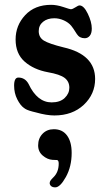

<svg xmlns="http://www.w3.org/2000/svg" viewBox="-20 -476 463 811"><path d="M100.6 -121.6Q137.2 -43.5 198.2 -43.5Q233.9 -43.5 253.4 -62.3Q272.9 -81.1 272.9 -105.5Q272.9 -131.8 252.9 -147Q232.9 -162.1 182.6 -170.9Q122.1 -182.1 84 -215.8Q45.9 -249.5 45.9 -309.1Q45.9 -368.7 86.4 -412.1Q127 -455.6 195.8 -455.6Q219.7 -455.6 247.6 -446.3Q275.4 -437 278.8 -437Q286.6 -437 298.6 -445.1Q310.5 -453.1 315.9 -453.1Q334 -453.1 350.8 -418.2Q367.7 -383.3 367.7 -355.5Q367.7 -335 359.1 -324.7Q350.6 -314.5 337.9 -314.5Q315.9 -314.5 304.7 -332Q287.6 -359.4 280.8 -367.2Q269 -381.3 249.3 -390.1Q229.5 -398.9 209.5 -398.9Q180.2 -398.9 161.9 -384Q143.6 -369.1 143.6 -344.7Q143.6 -317.9 165.5 -304.4Q187.5 -291 248.5 -275.9Q381.8 -245.6 381.8 -142.6Q381.8 -78.6 334 -33.4Q286.1 11.7 209.5 11.7Q177.2 11.7 132.3 -1Q98.1 -8.8 86.9 -16.1Q83.5 -18.1 80.6 -20.5Q65.9 -30.8 52.7 -56.9Q39.6 -83 39.6 -114.3Q39.6 -148.4 57.6 -148.4Q85.9 -148.4 100.6 -121.6ZM189.9 297.4Q189.9 294.9 190.7 292.5Q191.4 290 192.4 288.3Q193.4 286.6 195.3 284.2Q197.3 281.7 198.5 280.3Q199.7 278.8 202.6 275.9Q205.6 272.9 206.5 272Q228 250.5 228 214.8Q228 200.7 220.2 199.7Q219.2 199.7 214.1 199.7Q209 199.7 201.7 199.2Q180.2 197.8 160.6 181.2Q141.1 164.6 141.1 138.2Q141.1 108.4 159.7 89.1Q178.2 69.8 207.5 69.8Q243.7 69.8 263.2 96.4Q282.7 123 282.7 169.9Q282.7 227.5 258.3 271.5Q233.9 315.4 213.4 315.4Q202.1 315.4 196 310.1Q189.9 304.7 189.9 297.4Z"/></svg>

Font: Cooper* SemiBold
Style: Regular
Weight: 600
Designer: Owen Earl
Foundry: indestructible type*
Version: Version 0.001